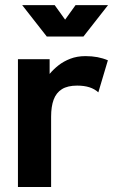

<svg xmlns="http://www.w3.org/2000/svg" viewBox="-20 -743 462 763"><path d="M370.8 -376 408.7 -503.4Q389.2 -511.7 367.2 -515.9Q345.2 -520 319.8 -520Q286.4 -520 259.5 -509.6Q232.7 -499.3 212.4 -483.3Q192.1 -467.3 177.2 -449.2V-507.8H51.3V0H183.1V-279.3Q183.1 -319.6 193.2 -347Q203.4 -374.5 226.1 -388.7Q248.8 -402.8 286.6 -402.8Q314.7 -402.8 335.4 -396.1Q356.2 -389.4 370.8 -376ZM197.3 -722.7H68.1L166 -597.7H287.1ZM280.3 -722.7 190.4 -597.7H311.5L409.4 -722.7Z"/></svg>

Font: Giphurs
Style: Regular
Weight: 400
Version: Version 2.010